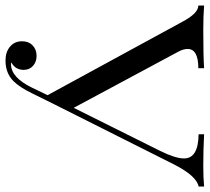

<svg xmlns="http://www.w3.org/2000/svg" viewBox="-54 -696 762 698"><g transform="rotate(90 327.0 -347.0)"><path d="M581 -705Q626 -705 656 -708V-688Q618 -681 576 -599L357 -163L317 -82Q295 -37 273 -15Q244 14 198 14Q167 14 147.5 -2.5Q128 -19 128 -46Q128 -70 143 -84.5Q158 -99 181 -99Q203 -99 217.5 -86Q232 -73 232 -52Q232 -22 205 -7Q206 -6 211 -6Q260 -6 297 -83L324 -139L56 -631Q26 -687 -2 -687V-708Q37 -705 86 -705Q182 -705 226 -708V-687Q156 -687 156 -648Q156 -633 166 -614L370 -234L527 -549Q554 -604 554 -635Q554 -687 466 -688V-708Q523 -705 581 -705Z"/></g></svg>

Font: Playfair Display
Style: Regular
Weight: 400
Designer: Claus Eggers S?rensen
Foundry: Claus Eggers S?rensen
Version: Version 1.003